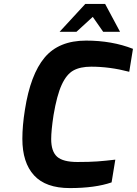

<svg xmlns="http://www.w3.org/2000/svg" viewBox="-20 -953 698 979"><path d="M94 -245Q94 -312 107 -393Q135 -573 207.5 -659.5Q280 -746 419 -746Q551 -746 658 -704L639 -587Q540 -613 445 -613Q389 -613 354 -593.5Q319 -574 294.5 -520.5Q270 -467 253 -366Q241 -287 241 -244Q241 -181 271 -154Q301 -127 375 -127Q437 -127 477.5 -130Q518 -133 568 -139L549 -23Q465 6 336 6Q213 6 153.5 -59Q94 -124 94 -245ZM415 -933H516L592 -791H506L453 -867L370 -791H284Z"/></svg>

Font: Exo
Style: Bold Italic
Weight: 700
Italic angle: -9°
Designer: Natanael Gama
Foundry: Natanael Gama
Version: Version 1.500; ttfautohint (v1.6)